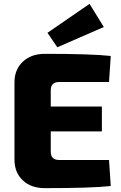

<svg xmlns="http://www.w3.org/2000/svg" viewBox="-20 -972 627 995"><path d="M277 -727 226 -802 444 -952 518 -832ZM545 -143 554 -8Q456 3 212 3Q141 3 98 -37.5Q55 -78 55 -145V-545Q55 -612 98.5 -652.5Q142 -693 212 -693Q456 -693 554 -682L545 -547H286Q243 -547 243 -504V-420H508V-291H243V-186Q243 -143 286 -143Z"/></svg>

Font: Exo 2.0 Extra Bold
Style: Regular
Weight: 800
Designer: Natanael Gama
Version: Version 1.001;PS 001.001;hotconv 1.0.70;makeotf.lib2.5.58329